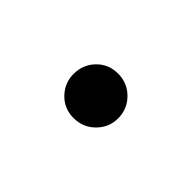

<svg xmlns="http://www.w3.org/2000/svg" viewBox="-24 -549 375 375"><g transform="rotate(45 163.5 -361.5)"><path d="M163 -300Q137 -300 119.5 -318Q102 -336 102 -361Q102 -387 119.5 -405Q137 -423 163 -423Q189 -423 207 -405Q225 -387 225 -361Q225 -336 207 -318Q189 -300 163 -300Z"/></g></svg>

Font: Noto Serif KR
Style: Regular
Weight: 400
Designer: Ryoko NISHIZUKA  (kana & ideographs); Frank Grießhammer (Latin, Greek & Cyrillic); Wenlong ZHANG  (bopomofo); Sandoll Co
Foundry: Adobe
Version: Version 2.003-H1;hotconv 1.1.1;makeotfexe 2.6.0